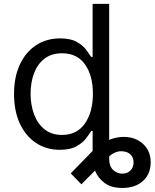

<svg xmlns="http://www.w3.org/2000/svg" viewBox="-20 -747 783 972"><path d="M282.7 11.4Q214.5 11.4 162.3 -23.3Q110.1 -57.9 80.6 -121.3Q51.1 -184.7 51.1 -271.3Q51.1 -357.2 80.6 -420.5Q110.1 -483.7 162.6 -518.1Q215.2 -552.6 284.1 -552.6Q337.4 -552.6 368.4 -535Q399.5 -517.4 416 -495.2Q432.5 -473 441.8 -458.8H448.9V-727.3H532.7V-119.3V-39.1Q570 -54 606.5 -54Q665.1 -54 704 -18.6Q742.9 16.7 742.9 75.3Q742.9 132.8 704.2 168.7Q665.5 204.5 599.4 204.5Q542.3 204.5 508.7 178.8Q475.1 153.1 460.9 116.5L392 186.1L338.1 130.7L448.9 17V-83.8H441.8Q432.5 -68.9 415.5 -46.3Q398.4 -23.8 366.8 -6.2Q335.2 11.4 282.7 11.4ZM294 -63.9Q369.7 -63.9 410 -122Q450.3 -180 450.3 -272.7Q450.3 -364.3 410.5 -420.8Q370.7 -477.3 294 -477.3Q240.8 -477.3 205.4 -450.1Q170.1 -422.9 152.5 -376.6Q134.9 -330.3 134.9 -272.7Q134.9 -214.5 152.9 -167.1Q170.8 -119.7 206.1 -91.8Q241.5 -63.9 294 -63.9ZM532.7 44.4V58.2Q532.7 94.5 552.7 113.3Q572.8 132.1 599.4 132.1Q625 132.1 640.6 115.9Q656.2 99.8 656.2 75.3Q656.2 52.9 643.3 38Q630.3 23.1 608 19.9Q585.2 16 566.4 23.6Q547.6 31.2 532.7 44.4Z"/></svg>

Font: Inter Zeller
Style: Regular
Weight: 400
Designer: Rasmus Andersson; Joe Bland
Foundry: zeller
Version: Version 3.015;git-dec3a8cb1